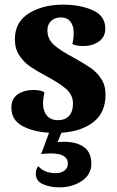

<svg xmlns="http://www.w3.org/2000/svg" viewBox="-20 -550 504 826"><path d="M244 21 228 61Q238 60 256 60Q310 60 341.5 83Q373 106 373 154Q373 201 332 228.5Q291 256 235 256Q196 256 165 242.5Q134 229 134 197Q134 176 145 165Q171 195 220 195Q242 195 257 184Q272 173 272 154Q272 110 198 110Q177 110 157 113L191 21Q122 17 75.5 -8.5Q29 -34 29 -87Q29 -125 56 -144Q83 -163 125 -163Q137 -163 150.5 -160.5Q164 -158 171 -153Q165 -123 165 -106Q165 -73 181.5 -53Q198 -33 229 -33Q260 -33 277 -51.5Q294 -70 294 -103Q294 -141 266 -166Q238 -191 182 -221Q137 -245 109.5 -264Q82 -283 63 -312Q44 -341 44 -381Q44 -455 104 -492.5Q164 -530 252 -530Q325 -530 379 -506Q433 -482 433 -427Q433 -391 405.5 -371.5Q378 -352 338 -352Q305 -352 291 -361Q297 -381 297 -409Q297 -439 283 -457Q269 -475 242 -475Q216 -475 200 -460Q184 -445 184 -420Q184 -382 212 -357Q240 -332 297 -302Q342 -277 369 -258.5Q396 -240 415 -211.5Q434 -183 434 -143Q434 -65 381.5 -24.5Q329 16 244 21Z"/></svg>

Font: Sansita
Style: Bold
Weight: 700
Designer: Pablo Cosgaya
Foundry: Omnibus-Type
Version: Version 1.006